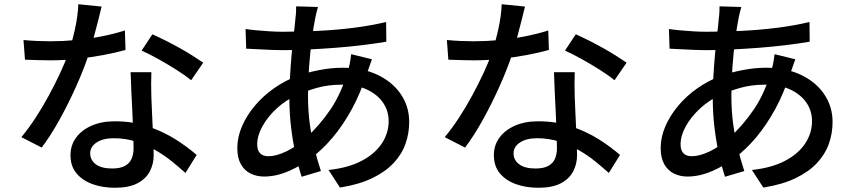

<svg xmlns="http://www.w3.org/2000/svg" viewBox="-20 -830 4040 907"><path d="M91 -641Q121 -638 154.5 -636.5Q188 -635 218 -635Q276 -635 336.5 -640.5Q397 -646 456.5 -657.5Q516 -669 570 -686L573 -594Q527 -581 468 -570Q409 -559 345 -552Q281 -545 218 -545Q190 -545 159 -546Q128 -547 98 -548ZM460 -799Q454 -774 444.5 -736Q435 -698 423.5 -656Q412 -614 400 -575Q376 -503 340 -422.5Q304 -342 262 -266Q220 -190 177 -133L81 -182Q115 -223 148 -273.5Q181 -324 210.5 -378.5Q240 -433 264 -484.5Q288 -536 303 -579Q320 -629 334 -692Q348 -755 350 -810ZM695 -489Q694 -458 694 -430Q694 -402 695 -372Q696 -349 697.5 -312.5Q699 -276 701 -235Q703 -194 704.5 -157Q706 -120 706 -97Q706 -55 687.5 -20Q669 15 629 36Q589 57 523 57Q465 57 417.5 40Q370 23 341.5 -11Q313 -45 313 -97Q313 -144 339.5 -180Q366 -216 413 -236.5Q460 -257 522 -257Q608 -257 680 -232.5Q752 -208 809.5 -171.5Q867 -135 909 -98L856 -13Q827 -39 792 -67.5Q757 -96 714.5 -120.5Q672 -145 622.5 -161Q573 -177 517 -177Q467 -177 436.5 -157Q406 -137 406 -106Q406 -74 432.5 -54Q459 -34 510 -34Q548 -34 570.5 -46.5Q593 -59 602 -81Q611 -103 611 -130Q611 -156 609.5 -200Q608 -244 605.5 -295Q603 -346 600.5 -397.5Q598 -449 597 -489ZM883 -451Q855 -474 813 -500.5Q771 -527 727 -551.5Q683 -576 649 -591L700 -668Q727 -656 761 -639Q795 -622 829 -603Q863 -584 892 -565.5Q921 -547 940 -534Z M1482 -797Q1479 -786 1475.5 -773Q1472 -760 1470 -749Q1461 -705 1453 -643.5Q1445 -582 1440 -513Q1435 -444 1435 -378Q1435 -307 1443.5 -244Q1452 -181 1466 -126Q1480 -71 1496 -22L1405 5Q1390 -40 1376.5 -100.5Q1363 -161 1355 -229Q1347 -297 1347 -365Q1347 -415 1350 -468Q1353 -521 1357.5 -571.5Q1362 -622 1367.5 -667Q1373 -712 1376 -747Q1378 -760 1378.5 -775Q1379 -790 1379 -800ZM1314 -680Q1405 -680 1490 -684.5Q1575 -689 1653.5 -699Q1732 -709 1804 -726L1805 -633Q1752 -624 1690 -616.5Q1628 -609 1562 -604Q1496 -599 1431.5 -596Q1367 -593 1311 -593Q1288 -593 1257 -594.5Q1226 -596 1195.5 -597.5Q1165 -599 1143 -600L1140 -693Q1158 -690 1189.5 -687Q1221 -684 1255 -682Q1289 -680 1314 -680ZM1737 -550Q1734 -542 1729.5 -529Q1725 -516 1720.5 -503Q1716 -490 1712 -481Q1683 -389 1641.5 -313.5Q1600 -238 1551.5 -180.5Q1503 -123 1452 -85Q1404 -48 1344.5 -22Q1285 4 1227 4Q1193 4 1164 -10Q1135 -24 1118 -54Q1101 -84 1101 -130Q1101 -182 1123 -233Q1145 -284 1183.5 -330Q1222 -376 1273 -412Q1324 -448 1381 -470Q1431 -488 1488.5 -499Q1546 -510 1598 -510Q1693 -510 1763.5 -476.5Q1834 -443 1873.5 -385Q1913 -327 1913 -254Q1913 -200 1895.5 -150.5Q1878 -101 1839 -59.5Q1800 -18 1737.5 12Q1675 42 1586 56L1532 -27Q1625 -37 1688 -70Q1751 -103 1783.5 -152Q1816 -201 1816 -258Q1816 -305 1790.5 -343.5Q1765 -382 1715.5 -406Q1666 -430 1594 -430Q1529 -430 1475.5 -414.5Q1422 -399 1385 -382Q1331 -358 1288 -318.5Q1245 -279 1220 -234Q1195 -189 1195 -148Q1195 -120 1208.5 -106Q1222 -92 1248 -92Q1284 -92 1331 -114Q1378 -136 1425 -179Q1487 -234 1540.5 -312Q1594 -390 1626 -504Q1629 -513 1631.5 -525.5Q1634 -538 1636 -551.5Q1638 -565 1639 -574Z M2091 -641Q2121 -638 2154.5 -636.5Q2188 -635 2218 -635Q2276 -635 2336.5 -640.5Q2397 -646 2456.5 -657.5Q2516 -669 2570 -686L2573 -594Q2527 -581 2468 -570Q2409 -559 2345 -552Q2281 -545 2218 -545Q2190 -545 2159 -546Q2128 -547 2098 -548ZM2460 -799Q2454 -774 2444.5 -736Q2435 -698 2423.5 -656Q2412 -614 2400 -575Q2376 -503 2340 -422.5Q2304 -342 2262 -266Q2220 -190 2177 -133L2081 -182Q2115 -223 2148 -273.5Q2181 -324 2210.5 -378.5Q2240 -433 2264 -484.5Q2288 -536 2303 -579Q2320 -629 2334 -692Q2348 -755 2350 -810ZM2695 -489Q2694 -458 2694 -430Q2694 -402 2695 -372Q2696 -349 2697.5 -312.5Q2699 -276 2701 -235Q2703 -194 2704.5 -157Q2706 -120 2706 -97Q2706 -55 2687.5 -20Q2669 15 2629 36Q2589 57 2523 57Q2465 57 2417.5 40Q2370 23 2341.5 -11Q2313 -45 2313 -97Q2313 -144 2339.5 -180Q2366 -216 2413 -236.5Q2460 -257 2522 -257Q2608 -257 2680 -232.5Q2752 -208 2809.5 -171.5Q2867 -135 2909 -98L2856 -13Q2827 -39 2792 -67.5Q2757 -96 2714.5 -120.5Q2672 -145 2622.5 -161Q2573 -177 2517 -177Q2467 -177 2436.5 -157Q2406 -137 2406 -106Q2406 -74 2432.5 -54Q2459 -34 2510 -34Q2548 -34 2570.5 -46.5Q2593 -59 2602 -81Q2611 -103 2611 -130Q2611 -156 2609.5 -200Q2608 -244 2605.5 -295Q2603 -346 2600.5 -397.5Q2598 -449 2597 -489ZM2883 -451Q2855 -474 2813 -500.5Q2771 -527 2727 -551.5Q2683 -576 2649 -591L2700 -668Q2727 -656 2761 -639Q2795 -622 2829 -603Q2863 -584 2892 -565.5Q2921 -547 2940 -534Z M3482 -797Q3479 -786 3475.5 -773Q3472 -760 3470 -749Q3461 -705 3453 -643.5Q3445 -582 3440 -513Q3435 -444 3435 -378Q3435 -307 3443.5 -244Q3452 -181 3466 -126Q3480 -71 3496 -22L3405 5Q3390 -40 3376.5 -100.5Q3363 -161 3355 -229Q3347 -297 3347 -365Q3347 -415 3350 -468Q3353 -521 3357.5 -571.5Q3362 -622 3367.5 -667Q3373 -712 3376 -747Q3378 -760 3378.5 -775Q3379 -790 3379 -800ZM3314 -680Q3405 -680 3490 -684.5Q3575 -689 3653.5 -699Q3732 -709 3804 -726L3805 -633Q3752 -624 3690 -616.5Q3628 -609 3562 -604Q3496 -599 3431.5 -596Q3367 -593 3311 -593Q3288 -593 3257 -594.5Q3226 -596 3195.5 -597.5Q3165 -599 3143 -600L3140 -693Q3158 -690 3189.5 -687Q3221 -684 3255 -682Q3289 -680 3314 -680ZM3737 -550Q3734 -542 3729.5 -529Q3725 -516 3720.5 -503Q3716 -490 3712 -481Q3683 -389 3641.5 -313.5Q3600 -238 3551.5 -180.5Q3503 -123 3452 -85Q3404 -48 3344.5 -22Q3285 4 3227 4Q3193 4 3164 -10Q3135 -24 3118 -54Q3101 -84 3101 -130Q3101 -182 3123 -233Q3145 -284 3183.5 -330Q3222 -376 3273 -412Q3324 -448 3381 -470Q3431 -488 3488.5 -499Q3546 -510 3598 -510Q3693 -510 3763.5 -476.5Q3834 -443 3873.5 -385Q3913 -327 3913 -254Q3913 -200 3895.5 -150.5Q3878 -101 3839 -59.5Q3800 -18 3737.5 12Q3675 42 3586 56L3532 -27Q3625 -37 3688 -70Q3751 -103 3783.5 -152Q3816 -201 3816 -258Q3816 -305 3790.5 -343.5Q3765 -382 3715.5 -406Q3666 -430 3594 -430Q3529 -430 3475.5 -414.5Q3422 -399 3385 -382Q3331 -358 3288 -318.5Q3245 -279 3220 -234Q3195 -189 3195 -148Q3195 -120 3208.5 -106Q3222 -92 3248 -92Q3284 -92 3331 -114Q3378 -136 3425 -179Q3487 -234 3540.5 -312Q3594 -390 3626 -504Q3629 -513 3631.5 -525.5Q3634 -538 3636 -551.5Q3638 -565 3639 -574Z"/></svg>

Font: Noto Sans KR Medium
Style: Regular
Weight: 500
Designer: Ryoko NISHIZUKA  (kana, bopomofo & ideographs); Paul D. Hunt (Latin, Greek & Cyrillic); Sandoll Communications , Soo-you
Foundry: Adobe
Version: Version 2.004-H2;hotconv 1.0.118;makeotfexe 2.5.65603